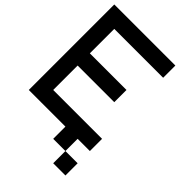

<svg xmlns="http://www.w3.org/2000/svg" viewBox="-284 -896 1235 1235"><g transform="rotate(45 333.5 -278.0)"><path d="M333.3 0H0V-777.8H555.6V-666.7H111.1V-444.4H444.4V-333.3H111.1V-111.1H555.6V0H444.4V111.1H333.3ZM555.6 222.2H444.4V111.1H555.6Z"/></g></svg>

Font: Pixeloid Mono
Style: Regular
Weight: 400
Monospace: yes
Designer: GGBotNet
Foundry: GGBotNet
Version: 0.5